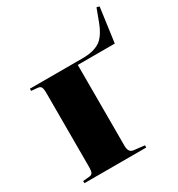

<svg xmlns="http://www.w3.org/2000/svg" viewBox="-168 -808 850 917"><g transform="rotate(-30 257.5 -349.5)"><path d="M30 0V-12L64 -15Q78 -16 83 -24.5Q88 -33 88 -59V-462Q88 -488 83 -496.5Q78 -505 64 -506L30 -509V-521H321Q380 -521 415 -543Q450 -565 475 -632L500 -699L515 -695L489 -505H285V-59Q285 -22 311 -19L371 -12V0Z"/></g></svg>

Font: Literata 72pt ExtraBold
Style: Regular
Weight: 800
Designer: Latin by Veronika Burian and Jose Scaglione. Greek by Irene Vlachou. Cyrillic by Vera Evstafieva.
Foundry: TypeTogether
Version: Version 3.002